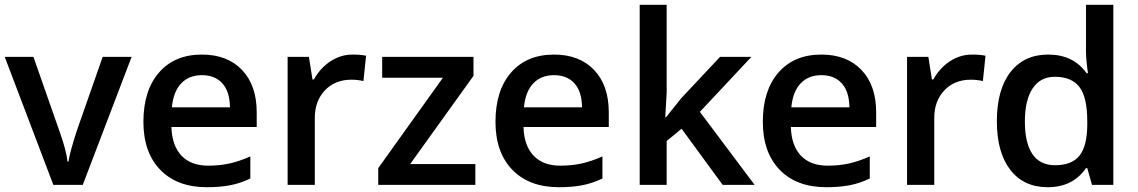

<svg xmlns="http://www.w3.org/2000/svg" viewBox="-20 -780 4799 810"><path d="M205.1 0 0 -540H121.1L231 -226.1Q259.3 -147 265.1 -98.1H269Q273.4 -133.3 303.2 -226.1L413.1 -540H535.2L329.1 0Z M853 9.8Q727.1 9.8 656 -63.7Q585 -137.2 585 -266.1Q585 -398.4 650.9 -474.1Q716.8 -549.8 832 -549.8Q939 -549.8 1001 -484.9Q1063 -419.9 1063 -306.2V-244.1H703.1Q705.6 -165.5 745.6 -123.3Q785.6 -81.1 858.4 -81.1Q906.2 -81.1 947.5 -90.1Q988.8 -99.1 1036.1 -120.1V-26.9Q994.1 -6.8 951.2 1.5Q908.2 9.8 853 9.8ZM832 -462.9Q777.3 -462.9 744.4 -428.2Q711.4 -393.6 705.1 -327.1H950.2Q949.2 -394 918 -428.5Q886.7 -462.9 832 -462.9Z M1467.3 -549.8Q1502 -549.8 1524.4 -544.9L1513.2 -438Q1488.8 -443.8 1462.4 -443.8Q1393.6 -443.8 1350.8 -398.9Q1308.1 -354 1308.1 -282.2V0H1193.4V-540H1283.2L1298.3 -444.8H1304.2Q1331.1 -493.2 1374.3 -521.5Q1417.5 -549.8 1467.3 -549.8Z M1985.4 0H1575.7V-70.8L1848.6 -452.1H1592.3V-540H1977.5V-460L1710.4 -87.9H1985.4Z M2338.4 9.8Q2212.4 9.8 2141.4 -63.7Q2070.3 -137.2 2070.3 -266.1Q2070.3 -398.4 2136.2 -474.1Q2202.1 -549.8 2317.4 -549.8Q2424.3 -549.8 2486.3 -484.9Q2548.3 -419.9 2548.3 -306.2V-244.1H2188.5Q2190.9 -165.5 2231 -123.3Q2271 -81.1 2343.8 -81.1Q2391.6 -81.1 2432.9 -90.1Q2474.1 -99.1 2521.5 -120.1V-26.9Q2479.5 -6.8 2436.5 1.5Q2393.6 9.8 2338.4 9.8ZM2317.4 -462.9Q2262.7 -462.9 2229.7 -428.2Q2196.8 -393.6 2190.4 -327.1H2435.5Q2434.6 -394 2403.3 -428.5Q2372.1 -462.9 2317.4 -462.9Z M2789.6 -285.2 2854.5 -366.2 3017.6 -540H3149.9L2932.6 -308.1L3163.6 0H3028.8L2855.5 -236.8L2792.5 -185.1V0H2678.7V-759.8H2792.5V-389.2L2786.6 -285.2Z M3466.3 9.8Q3340.3 9.8 3269.3 -63.7Q3198.2 -137.2 3198.2 -266.1Q3198.2 -398.4 3264.2 -474.1Q3330.1 -549.8 3445.3 -549.8Q3552.2 -549.8 3614.3 -484.9Q3676.3 -419.9 3676.3 -306.2V-244.1H3316.4Q3318.8 -165.5 3358.9 -123.3Q3398.9 -81.1 3471.7 -81.1Q3519.5 -81.1 3560.8 -90.1Q3602.1 -99.1 3649.4 -120.1V-26.9Q3607.4 -6.8 3564.5 1.5Q3521.5 9.8 3466.3 9.8ZM3445.3 -462.9Q3390.6 -462.9 3357.7 -428.2Q3324.7 -393.6 3318.4 -327.1H3563.5Q3562.5 -394 3531.2 -428.5Q3500 -462.9 3445.3 -462.9Z M4080.6 -549.8Q4115.2 -549.8 4137.7 -544.9L4126.5 -438Q4102.1 -443.8 4075.7 -443.8Q4006.8 -443.8 3964.1 -398.9Q3921.4 -354 3921.4 -282.2V0H3806.6V-540H3896.5L3911.6 -444.8H3917.5Q3944.3 -493.2 3987.5 -521.5Q4030.8 -549.8 4080.6 -549.8Z M4399.9 9.8Q4298.8 9.8 4242.2 -63.5Q4185.5 -136.7 4185.5 -269Q4185.5 -401.9 4242.9 -475.8Q4300.3 -549.8 4401.9 -549.8Q4508.3 -549.8 4564 -471.2H4569.8Q4561.5 -529.3 4561.5 -563V-759.8H4676.8V0H4586.9L4566.9 -70.8H4561.5Q4506.3 9.8 4399.9 9.8ZM4430.7 -83Q4501.5 -83 4533.7 -122.8Q4565.9 -162.6 4566.9 -252V-268.1Q4566.9 -370.1 4533.7 -413.1Q4500.5 -456.1 4429.7 -456.1Q4369.1 -456.1 4336.4 -407Q4303.7 -357.9 4303.7 -267.1Q4303.7 -177.2 4335.4 -130.1Q4367.2 -83 4430.7 -83Z"/></svg>

Font: f0_46533          
Style: Regular
Weight: 600
Foundry: Ascender Corporation
Version: Version 1.10